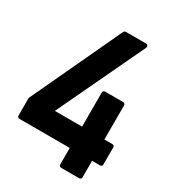

<svg xmlns="http://www.w3.org/2000/svg" viewBox="-173 -811 826 910"><g transform="rotate(30 240.0 -355.5)"><path d="M16.1 -101.6Q11.2 -101.6 7.8 -104.7Q4.4 -107.9 4.4 -113.3V-209.5L235.8 -704.1Q236.8 -706.5 240.2 -708.7Q243.7 -710.9 246.6 -710.9H356.4Q363.8 -710.9 366.9 -705.8Q370.1 -700.7 367.7 -693.8L142.6 -218.3H291.5V-404.8Q291.5 -409.7 294.9 -413.1Q298.3 -416.5 303.2 -416.5H401.9Q407.2 -416.5 410.4 -413.1Q413.6 -409.7 413.6 -404.8V-218.3H457Q462.4 -218.3 465.6 -214.8Q468.8 -211.4 468.8 -206.1V-113.3Q468.8 -107.9 465.6 -104.7Q462.4 -101.6 457 -101.6H413.6V-11.2Q413.6 -6.3 410.4 -2.9Q407.2 0.5 401.9 0.5H303.2Q298.3 0.5 294.9 -2.9Q291.5 -6.3 291.5 -11.2V-101.6Z"/></g></svg>

Font: Alte DIN 1451 Mittelschrift
Style: Bold
Weight: 700
Designer: Peter Wiegel
Foundry: Peter Wiegel
Version: Version 1.003